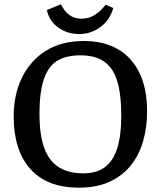

<svg xmlns="http://www.w3.org/2000/svg" viewBox="-20 -850 739 885"><path d="M344 15Q197 15 120 -71Q43 -157 43 -313Q43 -412 80.5 -490.5Q118 -569 190 -615Q262 -661 367 -661Q459 -661 524 -623Q589 -585 623.5 -512.5Q658 -440 658 -337Q658 -263 639.5 -199Q621 -135 582.5 -87Q544 -39 484.5 -12Q425 15 344 15ZM364 -51Q425 -51 463.5 -79.5Q502 -108 520.5 -167Q539 -226 539 -316Q539 -401 526 -455.5Q513 -510 488 -540Q463 -570 429 -582.5Q395 -595 352 -595Q321 -595 292.5 -589Q264 -583 240 -567.5Q216 -552 198.5 -522Q181 -492 171.5 -444Q162 -396 162 -326Q162 -226 185 -165.5Q208 -105 253 -78Q298 -51 364 -51ZM346 -693Q290 -693 248 -723.5Q206 -754 196 -804L260 -830Q265 -821 276 -805Q287 -789 306.5 -776.5Q326 -764 355 -764Q387 -764 409.5 -777Q432 -790 446.5 -805Q461 -820 467 -828L502 -813Q487 -758 443 -725.5Q399 -693 346 -693Z"/></svg>

Font: Faustina Light Medium
Style: Regular
Weight: 500
Version: Version 1.200